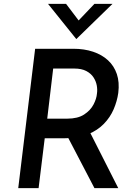

<svg xmlns="http://www.w3.org/2000/svg" viewBox="-20 -980 705 1000"><path d="M362 -726Q419 -726 465 -710.5Q511 -695 542.5 -666Q574 -637 588.5 -594.5Q603 -552 596 -496Q590 -453 572 -411Q554 -369 521 -335Q488 -301 438.5 -280.5Q389 -260 319 -260H213L181 0H75L163 -726ZM330 -362Q385 -362 418 -383.5Q451 -405 467 -435.5Q483 -466 485 -493Q488 -513 484 -535Q480 -557 467 -577Q454 -597 429.5 -610Q405 -623 367 -623H257L226 -362ZM444 -300 596 0H472L317 -297ZM324 -960 399 -861 371 -854 472 -960H566L378 -777H377L230 -960Z"/></svg>

Font: Josefin Sans Medium
Style: Italic
Weight: 500
Italic angle: -7°
Designer: Santiago Orozco
Foundry: Typemade
Version: Version 2.000